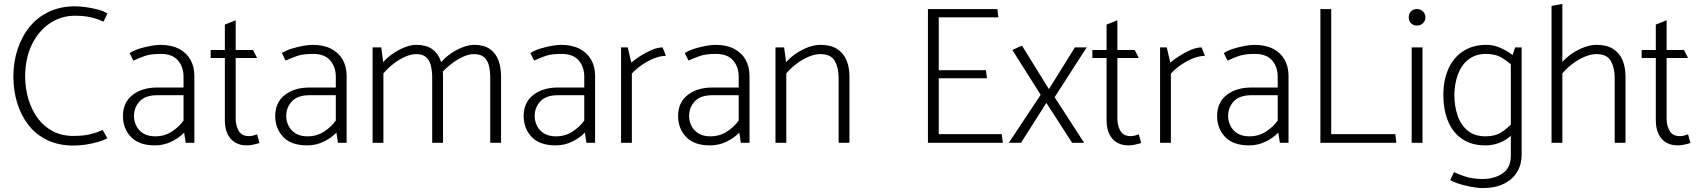

<svg xmlns="http://www.w3.org/2000/svg" viewBox="-20 -726 8641 976"><path d="M526 -657Q507 -670 476 -678Q445 -686 413.5 -690Q382 -694 361 -694Q288 -694 229.5 -666.5Q171 -639 131 -590Q91 -541 69.5 -476Q48 -411 48 -336Q48 -267 67 -204Q86 -141 123.5 -92Q161 -43 219 -14.5Q277 14 355 14Q384 14 416.5 9Q449 4 478 -4.5Q507 -13 526 -23L502 -65Q475 -53 440.5 -44Q406 -35 352 -35Q294 -35 248.5 -59Q203 -83 172 -125Q141 -167 124.5 -221.5Q108 -276 108 -337Q108 -429 141.5 -498.5Q175 -568 232.5 -607Q290 -646 361 -646Q397 -646 421.5 -642Q446 -638 466 -631.5Q486 -625 506 -616Z M661 -136Q661 -180 690 -211Q719 -242 779 -242H913V-113Q889 -80 852.5 -56.5Q816 -33 769 -33Q733 -33 709 -47.5Q685 -62 673 -86Q661 -110 661 -136ZM658 -418Q686 -431 716 -441.5Q746 -452 797 -452Q856 -452 884.5 -419Q913 -386 913 -336V-281H778Q702 -281 653.5 -243Q605 -205 605 -136Q605 -73 645.5 -30Q686 13 768 13Q813 13 852.5 -6.5Q892 -26 916 -52L924 0H968V-340Q968 -388 947.5 -423.5Q927 -459 888.5 -478.5Q850 -498 794 -498Q774 -498 744.5 -492.5Q715 -487 686.5 -478Q658 -469 639 -456Z M1266 -472H1178V-623L1123 -601V-472H1051V-431H1123V-116Q1123 -74 1136.5 -45.5Q1150 -17 1175 -2Q1200 13 1233 13Q1246 13 1258.5 11Q1271 9 1281.5 6Q1292 3 1299 1L1287 -43Q1282 -41 1269.5 -37.5Q1257 -34 1246 -34Q1209 -34 1193.5 -60.5Q1178 -87 1178 -123V-431H1287Z M1435 -136Q1435 -180 1464 -211Q1493 -242 1553 -242H1687V-113Q1663 -80 1626.5 -56.5Q1590 -33 1543 -33Q1507 -33 1483 -47.5Q1459 -62 1447 -86Q1435 -110 1435 -136ZM1432 -418Q1460 -431 1490 -441.5Q1520 -452 1571 -452Q1630 -452 1658.5 -419Q1687 -386 1687 -336V-281H1552Q1476 -281 1427.5 -243Q1379 -205 1379 -136Q1379 -73 1419.5 -30Q1460 13 1542 13Q1587 13 1626.5 -6.5Q1666 -26 1690 -52L1698 0H1742V-340Q1742 -388 1721.5 -423.5Q1701 -459 1662.5 -478.5Q1624 -498 1568 -498Q1548 -498 1518.5 -492.5Q1489 -487 1460.5 -478Q1432 -469 1413 -456Z M1929 0V-353Q1954 -382 1983 -404Q2012 -426 2041.5 -438.5Q2071 -451 2095 -451Q2129 -451 2146.5 -435Q2164 -419 2170.5 -392Q2177 -365 2177 -331V0H2232V-337Q2232 -384 2219 -420Q2206 -456 2176 -477Q2146 -498 2096 -498Q2070 -498 2038.5 -486Q2007 -474 1978 -454Q1949 -434 1928 -410L1918 -485H1874V0ZM2223 -353Q2249 -382 2278 -404Q2307 -426 2336 -438.5Q2365 -451 2389 -451Q2423 -451 2441 -435Q2459 -419 2465.5 -392Q2472 -365 2472 -331V0H2527V-337Q2527 -384 2513.5 -420Q2500 -456 2470 -477Q2440 -498 2390 -498Q2364 -498 2332.5 -486Q2301 -474 2272 -454Q2243 -434 2222 -410Z M2698 -136Q2698 -180 2727 -211Q2756 -242 2816 -242H2950V-113Q2926 -80 2889.5 -56.5Q2853 -33 2806 -33Q2770 -33 2746 -47.5Q2722 -62 2710 -86Q2698 -110 2698 -136ZM2695 -418Q2723 -431 2753 -441.5Q2783 -452 2834 -452Q2893 -452 2921.5 -419Q2950 -386 2950 -336V-281H2815Q2739 -281 2690.5 -243Q2642 -205 2642 -136Q2642 -73 2682.5 -30Q2723 13 2805 13Q2850 13 2889.5 -6.5Q2929 -26 2953 -52L2961 0H3005V-340Q3005 -388 2984.5 -423.5Q2964 -459 2925.5 -478.5Q2887 -498 2831 -498Q2811 -498 2781.5 -492.5Q2752 -487 2723.5 -478Q2695 -469 2676 -456Z M3192 0V-352Q3211 -373 3239.5 -393.5Q3268 -414 3301.5 -428Q3335 -442 3365 -442L3348 -485Q3323 -485 3292.5 -472Q3262 -459 3234.5 -441Q3207 -423 3189 -408L3171 -485H3137V0Z M3483 -136Q3483 -180 3512 -211Q3541 -242 3601 -242H3735V-113Q3711 -80 3674.5 -56.5Q3638 -33 3591 -33Q3555 -33 3531 -47.5Q3507 -62 3495 -86Q3483 -110 3483 -136ZM3480 -418Q3508 -431 3538 -441.5Q3568 -452 3619 -452Q3678 -452 3706.5 -419Q3735 -386 3735 -336V-281H3600Q3524 -281 3475.5 -243Q3427 -205 3427 -136Q3427 -73 3467.5 -30Q3508 13 3590 13Q3635 13 3674.5 -6.5Q3714 -26 3738 -52L3746 0H3790V-340Q3790 -388 3769.5 -423.5Q3749 -459 3710.5 -478.5Q3672 -498 3616 -498Q3596 -498 3566.5 -492.5Q3537 -487 3508.5 -478Q3480 -469 3461 -456Z M3977 0V-353Q4002 -382 4032 -404Q4062 -426 4092.5 -438.5Q4123 -451 4150 -451Q4204 -451 4223.5 -416Q4243 -381 4243 -331V0H4298V-337Q4298 -384 4283 -420Q4268 -456 4235.5 -477Q4203 -498 4151 -498Q4121 -498 4088.5 -486Q4056 -474 4026.5 -454Q3997 -434 3976 -410L3966 -485H3922V0Z M5078 0 5072 -44H4752V-328H4997L4992 -369H4752V-638H5055L5050 -680H4697V0Z M5170 0 5299 -203 5430 0H5491L5341 -232L5504 -485H5444L5312 -273L5175 -494L5126 -472L5270 -244L5108 0Z M5748 -472H5660V-623L5605 -601V-472H5533V-431H5605V-116Q5605 -74 5618.5 -45.5Q5632 -17 5657 -2Q5682 13 5715 13Q5728 13 5740.5 11Q5753 9 5763.5 6Q5774 3 5781 1L5769 -43Q5764 -41 5751.5 -37.5Q5739 -34 5728 -34Q5691 -34 5675.5 -60.5Q5660 -87 5660 -123V-431H5769Z M5932 0V-352Q5951 -373 5979.5 -393.5Q6008 -414 6041.5 -428Q6075 -442 6105 -442L6088 -485Q6063 -485 6032.5 -472Q6002 -459 5974.5 -441Q5947 -423 5929 -408L5911 -485H5877V0Z M6223 -136Q6223 -180 6252 -211Q6281 -242 6341 -242H6475V-113Q6451 -80 6414.5 -56.5Q6378 -33 6331 -33Q6295 -33 6271 -47.5Q6247 -62 6235 -86Q6223 -110 6223 -136ZM6220 -418Q6248 -431 6278 -441.5Q6308 -452 6359 -452Q6418 -452 6446.5 -419Q6475 -386 6475 -336V-281H6340Q6264 -281 6215.5 -243Q6167 -205 6167 -136Q6167 -73 6207.5 -30Q6248 13 6330 13Q6375 13 6414.5 -6.5Q6454 -26 6478 -52L6486 0H6530V-340Q6530 -388 6509.5 -423.5Q6489 -459 6450.5 -478.5Q6412 -498 6356 -498Q6336 -498 6306.5 -492.5Q6277 -487 6248.5 -478Q6220 -469 6201 -456Z M7073 -44H6747V-680H6692V0H7078Z M7211 0V-485H7156V0ZM7183 -596Q7201 -596 7213.5 -608Q7226 -620 7226 -638Q7226 -656 7213 -668Q7200 -680 7183 -680Q7164 -680 7152.5 -668Q7141 -656 7141 -638Q7141 -620 7152.5 -608Q7164 -596 7183 -596Z M7715 -485H7682L7660 -420V67Q7660 127 7618 155.5Q7576 184 7515 184Q7466 183 7433.5 173Q7401 163 7371 149L7352 189Q7366 198 7388 205.5Q7410 213 7434 218.5Q7458 224 7480 227Q7502 230 7517 230Q7581 230 7625 208Q7669 186 7692 148Q7715 110 7715 62ZM7670 -104Q7644 -74 7612 -53.5Q7580 -33 7531 -33Q7477 -33 7442 -61Q7407 -89 7390 -137.5Q7373 -186 7373 -245Q7374 -302 7391.5 -349Q7409 -396 7445 -424Q7481 -452 7534 -452Q7583 -452 7615.5 -431.5Q7648 -411 7673 -388L7693 -424Q7678 -441 7653.5 -457.5Q7629 -474 7599 -486Q7569 -498 7537 -498Q7466 -498 7416.5 -465Q7367 -432 7342 -374.5Q7317 -317 7317 -244Q7317 -169 7340.5 -111Q7364 -53 7412 -20Q7460 13 7531 13Q7563 13 7592 3.5Q7621 -6 7645.5 -24Q7670 -42 7690 -65Z M7922 -353Q7947 -382 7977 -404Q8007 -426 8037.5 -438.5Q8068 -451 8095 -451Q8149 -451 8168.5 -416Q8188 -381 8188 -331V0H8243V-337Q8243 -384 8228 -420Q8213 -456 8180.5 -477Q8148 -498 8096 -498Q8066 -498 8033.5 -486Q8001 -474 7971.5 -454Q7942 -434 7921 -410ZM7922 0V-706L7867 -696V0Z M8540 -472H8452V-623L8397 -601V-472H8325V-431H8397V-116Q8397 -74 8410.5 -45.5Q8424 -17 8449 -2Q8474 13 8507 13Q8520 13 8532.5 11Q8545 9 8555.5 6Q8566 3 8573 1L8561 -43Q8556 -41 8543.5 -37.5Q8531 -34 8520 -34Q8483 -34 8467.5 -60.5Q8452 -87 8452 -123V-431H8561Z"/></svg>

Font: Catamaran ExtraLight
Style: Regular
Weight: 250
Designer: Pria Ravichandran
Version: Version 2.000